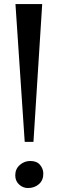

<svg xmlns="http://www.w3.org/2000/svg" viewBox="-20 -915 287 944"><path d="M187.5 -895 144.5 -217.5H101.5L56 -895ZM55 -53Q55 -84 77.2 -103.8Q99.5 -123.5 129 -123.5Q161 -123.5 177 -104.2Q193 -85 193 -61Q193 -28.5 171.2 -9.5Q149.5 9.5 117.5 9.5Q93 9.5 74 -7.8Q55 -25 55 -53Z"/></svg>

Font: Merriweather 96pt SemiBold
Style: Regular
Weight: 600
Version: Version 2.100